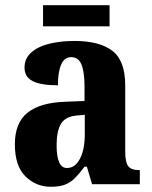

<svg xmlns="http://www.w3.org/2000/svg" viewBox="-20 -706 581 736"><path d="M175 10Q118 10 77.5 -30Q37 -70 37 -153Q37 -235 85.5 -274Q134 -313 232 -316L304 -319V-374Q304 -429 292.5 -458Q281 -487 253 -487Q227 -487 214.5 -458.5Q202 -430 202 -379Q137 -379 105.5 -395Q74 -411 74 -447Q74 -482 100 -505Q126 -528 169.5 -538.5Q213 -549 265 -549Q362 -549 411 -511Q460 -473 460 -379V-125Q460 -84 471.5 -69Q483 -54 513 -54H516V0H333L313 -67H304Q284 -40 267 -23Q250 -6 228.5 2Q207 10 175 10ZM237 -62Q268 -62 286.5 -97.5Q305 -133 305 -191V-266L273 -263Q230 -259 213.5 -231Q197 -203 197 -149Q197 -107 206.5 -84.5Q216 -62 237 -62ZM145 -605V-686H400V-605Z"/></svg>

Font: Noto Serif Tamil Condensed ExtraBold
Style: Regular
Weight: 800
Width: 3
Designer: Indian Type Foundry, Tom Grace, and the Monotype Design Team
Foundry: Monotype Imaging Inc.
Version: Version 2.004; ttfautohint (v1.8.4.7-5d5b)